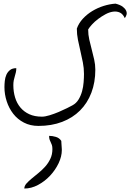

<svg xmlns="http://www.w3.org/2000/svg" viewBox="-20 -704 730 1075"><path d="M4.9 -215.8Q4.9 -231.4 6.8 -250.5Q8.8 -269.5 15.6 -285.2Q22.5 -300.8 35.6 -311.5Q48.8 -322.3 71.3 -322.3Q71.3 -309.6 68.8 -298.8Q66.4 -288.1 63 -277.3Q59.6 -266.6 57.1 -254.4Q54.7 -242.2 54.7 -227.5Q54.7 -190.4 64.5 -158.2Q74.2 -126 94.2 -102.1Q114.3 -78.1 144 -64.5Q173.8 -50.8 214.8 -50.8Q232.4 -50.8 257.8 -58.6Q283.2 -66.4 308.6 -77.1Q334 -87.9 355.5 -98.6Q377 -109.4 385.7 -114.3Q407.2 -126 419.9 -147Q432.6 -168 439.5 -192.9Q446.3 -217.8 448.2 -243.7Q450.2 -269.5 450.2 -290Q450.2 -323.2 443.8 -355Q437.5 -386.7 430.2 -418Q422.9 -449.2 416.5 -480.5Q410.2 -511.7 410.2 -543.9Q420.9 -574.2 443.8 -599.1Q466.8 -624 496.6 -642.1Q526.4 -660.2 560.5 -670.9Q594.7 -681.6 627 -683.6Q653.3 -676.8 667 -666.5Q680.7 -656.2 686 -644.5Q691.4 -632.8 688.5 -622.1Q685.5 -611.3 678.7 -602.5Q668 -626 650.9 -633.8Q633.8 -641.6 612.8 -638.7Q591.8 -635.7 570.3 -624Q548.8 -612.3 529.3 -597.7Q509.8 -583 495.1 -566.9Q480.5 -550.8 473.6 -539.1Q473.6 -509.8 480 -481.9Q486.3 -454.1 493.7 -426.3Q501 -398.4 507.3 -370.6Q513.7 -342.8 513.7 -313.5Q513.7 -243.2 491.7 -185.1Q469.7 -127 428.2 -85.4Q386.7 -43.9 327.6 -21.5Q268.6 1 195.3 1Q149.4 1 113.8 -17.6Q78.1 -36.1 54.2 -66.9Q30.3 -97.7 17.6 -136.7Q4.9 -175.8 4.9 -215.8ZM273.4 130.9Q273.4 116.2 270.5 107.9Q267.6 99.6 264.2 92.8Q260.7 85.9 257.8 78.1Q254.9 70.3 254.9 56.6Q273.4 56.6 293 62.5Q312.5 68.4 323.2 85Q323.2 87.9 323.7 95.2Q324.2 102.5 324.7 110.4Q325.2 118.2 325.7 125.5Q326.2 132.8 326.2 135.7Q326.2 171.9 308.1 210Q290 248 260.3 279.8Q230.5 311.5 192.9 331.5Q155.3 351.6 116.2 351.6Q116.2 336.9 127.9 323.7Q139.6 310.5 157.2 295.9Q174.8 281.2 194.8 265.1Q214.8 249 232.4 229.5Q250 210 261.7 185.5Q273.4 161.1 273.4 130.9Z"/></svg>

Font: La Belle Aurore
Style: Regular
Weight: 400
Version: Version 1.001 2001